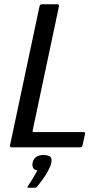

<svg xmlns="http://www.w3.org/2000/svg" viewBox="-20 -693 469 903"><path d="M35 0Q25 0 27 -9L166 -664Q168 -673 178 -673H248Q255 -673 256.5 -670.5Q258 -668 257 -662L134 -81Q133 -76 133.5 -74Q134 -72 140 -72H369Q378 -72 379.5 -70Q381 -68 379 -59L369 -13Q367 -4 364.5 -2Q362 0 353 0ZM221 73Q218 89 206.5 110Q195 131 180.5 151Q166 171 154 185Q149 190 145 190Q138 190 128.5 190Q119 190 111 190Q108 189 108.5 187.5Q109 186 113 179Q122 167 135 145Q148 123 156 108Q140 107 135.5 96Q131 85 133 74Q136 57 148.5 46.5Q161 36 185 36Q205 36 215.5 43.5Q226 51 221 73Z"/></svg>

Font: Glory Medium
Style: Italic
Weight: 500
Italic angle: -12°
Version: Version 1.011